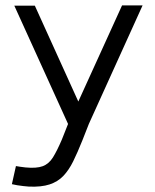

<svg xmlns="http://www.w3.org/2000/svg" viewBox="-20 -685 574 711"><path d="M508 -665 309 -226 285 -165Q267 -120 251 -87.5Q235 -55 214.5 -33.5Q194 -12 163.5 -2Q133 8 87 6Q77 5 66 4Q55 3 44 1Q33 -1 24 -3L39 -70Q44 -69 54.5 -67.5Q65 -66 74 -65Q115 -61 138 -69.5Q161 -78 176 -102Q191 -126 209 -168L232 -226L33 -664H109L270 -309L432 -665Z"/></svg>

Font: Nata Sans
Style: Regular
Weight: 400
Designer: Daniel Uzquiano Cruz
Version: Version 1.001